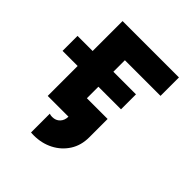

<svg xmlns="http://www.w3.org/2000/svg" viewBox="-194 -624 921 921"><g transform="rotate(45 266.5 -163.5)"><path d="M199.2 -125V0H243.2Q243.2 24.5 228.3 40.5Q213.4 56.4 189 56.4Q178.1 56.4 169.8 53.2V180.6Q174.6 181.1 179.4 181.2Q184.2 181.4 189 181.4Q243 181.4 287.2 158.7Q331.4 135.9 357.6 95.1Q383.8 54.2 383.8 0V-125ZM396.5 -203.1V-304.7H0Q0 -293.5 0 -273.7Q0 -253.9 0 -234.1Q0 -214.4 0 -203.1ZM243.2 -247.7V-382.8H484.9V-507.8H102.5V0H243.2V-193.8Z"/></g></svg>

Font: Giphurs SC
Style: Regular
Weight: 400
Version: Version 0.920